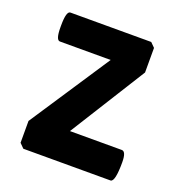

<svg xmlns="http://www.w3.org/2000/svg" viewBox="-98 -579 616 661"><g transform="rotate(20 210.0 -248.0)"><path d="M50 -390Q35 -390 35 -437Q35 -440 35 -443Q35 -496 50 -496H346L362 -480V-390L188 -112H378Q394 -112 394 -72Q394 -2 378 0H58L42 -16V-96L236 -390Z"/></g></svg>

Font: Chau Philomene One
Style: Regular
Weight: 400
Designer: Vicente Lamonaca
Foundry: TipoType
Version: Version 1.002